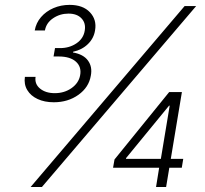

<svg xmlns="http://www.w3.org/2000/svg" viewBox="-20 -752 826 772"><path d="M196.3 -340.8Q159.2 -340.8 131.3 -353.8Q103.5 -366.7 89.6 -389.9Q75.7 -413.1 80.1 -442.9H123Q118.7 -414.1 141.1 -395.8Q163.6 -377.4 200.2 -377.4Q238.8 -377.4 267.6 -397.7Q296.4 -418 302.2 -449.2Q308.6 -482.9 285.4 -503.9Q262.2 -524.9 215.8 -524.9H195.3L201.2 -558.6H221.7Q259.3 -558.6 287.6 -577.9Q315.9 -597.2 320.8 -629.4Q325.7 -659.2 307.6 -678.2Q289.6 -697.3 255.4 -697.3Q221.2 -697.3 193.6 -678.7Q166 -660.2 160.6 -629.4H119.6Q125 -660.2 145 -683.3Q165 -706.5 195.1 -719.5Q225.1 -732.4 259.8 -732.4Q313.5 -732.4 341.6 -702.6Q369.6 -672.9 362.3 -630.4Q357.4 -598.1 333.7 -575Q310.1 -551.8 273.9 -543.9L273.4 -541Q315.4 -533.7 333.7 -508.5Q352.1 -483.4 345.2 -447.8Q337.4 -400.9 295.4 -370.8Q253.4 -340.8 196.3 -340.8ZM103 0 722.2 -727.5H768.6L148.4 0ZM434.6 -77.6 440.4 -110.8 660.2 -381.8H688.5L679.7 -327.1H659.7L486.8 -116.2V-113.3H716.8L710.9 -77.6ZM607.4 0 621.6 -87.9 625 -102.5 671.4 -381.8H711.4L647.9 0Z"/></svg>

Font: Inter 18pt ExtraLight
Style: Italic
Weight: 250
Italic angle: -9.3988°
Designer: Rasmus Andersson
Foundry: rsms
Version: Version 4.001;git-66647c0bb